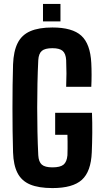

<svg xmlns="http://www.w3.org/2000/svg" viewBox="-20 -949 528 978"><path d="M247 9Q177 9 133.5 -9.2Q90 -27.5 69.2 -67.8Q48.5 -108 46.5 -173Q45 -222.5 44.2 -280.2Q43.5 -338 43.5 -398Q43.5 -458 44.2 -515.2Q45 -572.5 46.5 -621Q49 -688 69.8 -729.5Q90.5 -771 134 -790Q177.5 -809 247 -809Q348.5 -809 394.2 -767.2Q440 -725.5 445 -628Q446.5 -600.5 446.5 -567.8Q446.5 -535 445 -507H317Q318.5 -542.5 318.5 -575Q318.5 -607.5 317 -643Q315 -676 299.2 -689.8Q283.5 -703.5 247 -703.5Q209 -703.5 193 -689.8Q177 -676 175 -643Q172 -583.5 170.8 -522.8Q169.5 -462 169.5 -400.5Q169.5 -339 170.8 -278.2Q172 -217.5 175 -158Q177 -124.5 193 -110.5Q209 -96.5 247 -96.5Q287 -96.5 303.8 -110.5Q320.5 -124.5 323.5 -158Q324 -173.5 324.2 -191.8Q324.5 -210 324.2 -228.5Q324 -247 323.5 -262.5H261V-374.5H448.5Q450.5 -324.5 450 -272Q449.5 -219.5 447.5 -173Q443.5 -75 397 -33Q350.5 9 247 9ZM199 -840V-929H288V-840Z"/></svg>

Font: Big Shoulders
Style: Bold
Weight: 700
Designer: Patric King
Foundry: XO Type Co
Version: Version 2.002